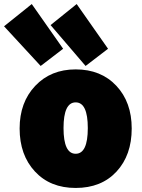

<svg xmlns="http://www.w3.org/2000/svg" viewBox="-75 -902 702 949"><path d="M576 -267Q576 -135 501 -54Q426 27 299 27Q173 27 97.5 -54.5Q22 -136 22 -267Q22 -396 99 -477.5Q176 -559 299 -559Q424 -559 500 -478Q576 -397 576 -267ZM299 -142Q359 -142 359 -269Q359 -396 299 -396Q239 -396 239 -269Q239 -142 299 -142ZM175 -778 304 -882 459 -661 348 -576ZM-55 -772 82 -882 237 -661 126 -576Z"/></svg>

Font: Repo
Style: ExtraBlack
Weight: 1000
Designer: Stefan Peev
Foundry: Context Ltd
Version: Version 001.000